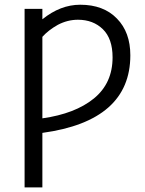

<svg xmlns="http://www.w3.org/2000/svg" viewBox="-20 -563 614 812"><path d="M84 229.5Q84 41 84 -525.4Q102.5 -525.4 159.2 -525.4Q159.2 -514.6 159.2 -481.4Q235.4 -543 319.3 -543Q418 -543 474.6 -484.4Q531.2 -426.8 531.2 -329.1Q531.2 -51.8 159.2 -1Q159.2 76.2 159.2 229.5Q140.6 229.5 84 229.5ZM159.2 -62.5Q297.9 -82 377 -146.5Q456.1 -210.9 456.1 -320.3Q456.1 -399.4 415 -439.5Q374 -479.5 309.6 -479.5Q265.6 -479.5 224.6 -458Q184.6 -435.5 159.2 -407.2Q159.2 -292 159.2 -62.5Z"/></svg>

Font: Gothic A1
Style: Regular
Weight: 400
Designer: HanYang I&C Co.,Ltd.
Version: Version 2.50